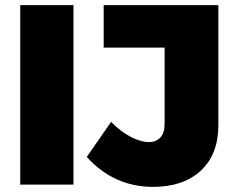

<svg xmlns="http://www.w3.org/2000/svg" viewBox="-20 -721 931 750"><path d="M59 -701H267V0H59ZM578 9Q425 9 319 -108L414 -245Q452 -206 491.5 -186Q531 -166 561 -166Q590 -166 606.5 -184Q623 -202 623 -237V-535H385V-701H833V-232Q833 -118 764.5 -54.5Q696 9 578 9Z"/></svg>

Font: #9Slide03 Montserrat ExtraBold
Style: Regular
Weight: 800
Designer: Julieta Ulanovsky
Foundry: Julieta Ulanovsky
Version: Version 6.001